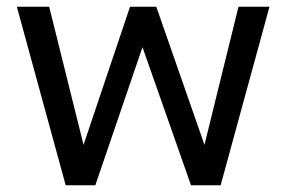

<svg xmlns="http://www.w3.org/2000/svg" viewBox="-20 -550 850 570"><path d="M175 0 30 -530H126L228 -120L366 -530H444L587 -120L688 -530H780L635 0H547L403 -410L263 0Z"/></svg>

Font: Golos Text
Style: Regular
Weight: 400
Designer: A.Korolkova, Vitaly Kuzmin
Foundry: ParaType Ltd
Version: Version 2.004